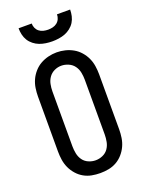

<svg xmlns="http://www.w3.org/2000/svg" viewBox="-175 -1037 850 1127"><g transform="rotate(-20 250.0 -473.5)"><path d="M250 8Q223 8 197 3Q171 -2 148 -15Q125 -28 107 -48.5Q89 -69 78 -93Q67 -117 63 -143.5Q59 -170 59 -196V-539Q59 -565 63 -591.5Q67 -618 78 -642Q89 -666 107 -686.5Q125 -707 148 -720Q171 -733 197 -739.5Q223 -746 250 -746Q277 -746 303 -739.5Q329 -733 352 -720Q375 -707 393 -686.5Q411 -666 422 -642Q433 -618 437 -591.5Q441 -565 441 -539V-196Q441 -170 437 -143.5Q433 -117 422 -93Q411 -69 393 -48.5Q375 -28 352 -15Q329 -2 303 3Q277 8 250 8ZM250 -72Q273 -72 294.5 -81.5Q316 -91 329 -109.5Q342 -128 346.5 -151Q351 -174 351 -196V-539Q351 -561 346.5 -584Q342 -607 328.5 -625.5Q315 -644 293 -653.5Q271 -663 249 -663Q226 -663 205 -653Q184 -643 171 -624.5Q158 -606 153.5 -583.5Q149 -561 149 -539V-196Q149 -174 153.5 -151Q158 -128 171 -109.5Q184 -91 205.5 -81.5Q227 -72 250 -72ZM250 -815Q230 -815 209.5 -818Q189 -821 170.5 -828Q152 -835 135.5 -848Q119 -861 108.5 -878Q98 -895 93.5 -915Q89 -935 89 -955H171Q171 -940 177 -926.5Q183 -913 194.5 -904Q206 -895 220.5 -891.5Q235 -888 250 -888Q265 -888 279.5 -891.5Q294 -895 305.5 -904Q317 -913 323 -926.5Q329 -940 329 -955H411Q411 -935 406.5 -915Q402 -895 391.5 -878Q381 -861 364.5 -848Q348 -835 329.5 -828Q311 -821 290.5 -818Q270 -815 250 -815Z"/></g></svg>

Font: Iosevka Slab Medium
Style: Regular
Weight: 500
Monospace: yes
Designer: Belleve Invis
Foundry: Belleve Invis
Version: Version 11.1.1; ttfautohint (v1.8.3)